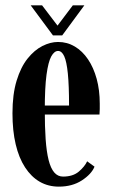

<svg xmlns="http://www.w3.org/2000/svg" viewBox="-20 -686 420 716"><path d="M199.5 10Q160 10 128.2 -8.2Q96.5 -26.5 73.5 -61.8Q50.5 -97 38.5 -147.8Q26.5 -198.5 26.5 -263.5Q26.5 -334.5 42 -385.2Q57.5 -436 83 -467.8Q108.5 -499.5 138.2 -514.5Q168 -529.5 196.5 -529.5Q230.5 -529.5 259 -512.5Q287.5 -495.5 308.2 -464.8Q329 -434 340.5 -392Q352 -350 352 -299.5Q352 -289.5 352 -279.5Q352 -269.5 351 -259H139.5V-292.5H237.5Q237.5 -367 233 -411.8Q228.5 -456.5 219.5 -476.2Q210.5 -496 196.5 -496Q182.5 -496 171.2 -475.8Q160 -455.5 153.5 -407.5Q147 -359.5 147 -275.5Q147 -213.5 150.2 -167Q153.5 -120.5 161.2 -89.5Q169 -58.5 182.2 -43Q195.5 -27.5 215 -27.5Q252 -27.5 274 -46.2Q296 -65 305 -84.5L332.5 -64.5Q321 -36.5 285.2 -13.2Q249.5 10 199.5 10ZM177.5 -554 94.5 -666H137L194.5 -590.5L251.5 -666H294.5L212 -554Z"/></svg>

Font: Imbue 24pt
Style: Bold
Weight: 700
Designer: Tyler Finck
Foundry: Etcetera Type Company
Version: Version 1.102